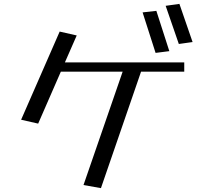

<svg xmlns="http://www.w3.org/2000/svg" viewBox="-20 -933 1064 991"><path d="M288 -770 89 -315 177 -295 294 -563H613L411 22L501 38L708 -563H931V-611H315L376 -750ZM787 -877 716 -869 783 -660 854 -669ZM906 -913 835 -903 903 -706 974 -716Z"/></svg>

Font: LXGW Marker Gothic
Style: Regular
Weight: 400
Version: Version 1.001